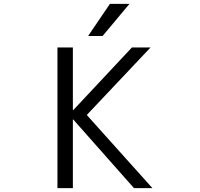

<svg xmlns="http://www.w3.org/2000/svg" viewBox="-20 -977 1040 997"><path d="M360.4 -356.4H358.4V0H278.3V-730.5H358.4V-405.3H360.4L665 -730.5H761.7L430.7 -379.9L771.5 0H675.8ZM652.3 -957 512.7 -790H437.5L550.8 -957Z"/></svg>

Font: Gen Shin Gothic Monospace Normal
Style: Regular
Weight: 350
Designer: [Source Han Sans]
Ryoko NISHIZUKA  (kana & ideographs); Paul D. Hunt (Latin, Greek & Cyrillic); Wenlong ZHANG  (bopomofo
Version: Version 1.002.20150607